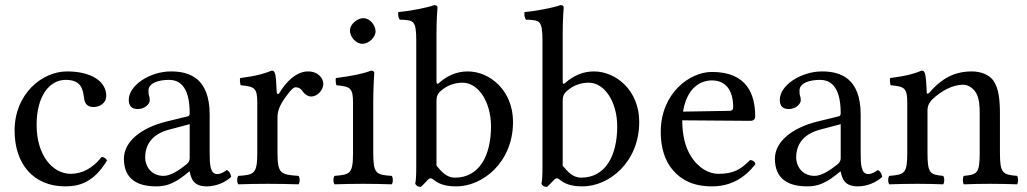

<svg xmlns="http://www.w3.org/2000/svg" viewBox="-20 -718 4010 750"><path d="M398 -91C394 -100 386 -104 377 -105C343 -61 300 -39 257 -39C184 -39 123 -113 123 -230C123 -340 171 -406 237 -406C296 -406 304 -371 308 -336C311 -309 325 -300 346 -300C367 -300 395 -313 395 -344C395 -399 338 -439 242 -439C143 -439 37 -350 37 -208C37 -79 109 10 235 10C295 10 348 -9 398 -91Z M721 -48C727 -17 738 10 788 10C826 10 862 -7 883 -27C881 -39 877 -48 866 -54C859 -48 842 -38 829 -38C800 -38 799 -77 799 -123V-270C799 -412 721 -439 648 -439C566 -439 483 -385 483 -328C483 -304 495 -292 518 -292C547 -292 565 -313 565 -326C565 -333 564 -340 562 -344C561 -347 560 -353 560 -364C560 -395 602 -406 640 -406C674 -406 721 -389 721 -276C721 -269 718 -265 715 -264L629 -243C533 -219 464 -166 464 -98C464 -16 520 10 590 10C625 10 655 2 699 -32L719 -48ZM721 -233V-101C721 -88 715 -81 707 -75C681 -54 647 -31 619 -31C569 -31 547 -71 547 -102C547 -147 568 -193 642 -212Z M1061 -358C1059 -398 1058 -424 1053 -434C1051 -439 1049 -442 1041 -442C1013 -431 987 -422 918 -413C916 -407 918 -391 920 -385C974 -380 985 -375 985 -317V-122C985 -39 973 -35 911 -31C905 -25 905 -4 911 2C946 1 985 0 1025 0C1065 0 1111 1 1146 2C1152 -4 1152 -25 1146 -31C1076 -36 1064 -39 1064 -122V-261C1064 -287 1076 -310 1088 -328C1099 -344 1122 -377 1134 -377C1143 -377 1152 -375 1160 -364C1167 -354 1179 -341 1196 -341C1220 -341 1243 -366 1243 -391C1243 -410 1225 -439 1183 -439C1136 -439 1095 -395 1072 -356C1066 -345 1061 -353 1061 -358Z M1438 -122V-321C1438 -371 1442 -435 1442 -435C1442 -439 1437 -442 1429 -442C1401 -431 1361 -422 1292 -413C1290 -407 1292 -391 1294 -385C1349 -380 1359 -374 1359 -317V-122C1359 -39 1348 -36 1287 -31C1281 -25 1281 -4 1287 2C1320 1 1359 0 1399 0C1439 0 1477 1 1510 2C1516 -4 1516 -25 1510 -31C1449 -35 1438 -39 1438 -122ZM1347 -599C1347 -573 1371 -547 1395 -547C1423 -547 1447 -574 1447 -595C1447 -619 1426 -647 1399 -647C1375 -647 1347 -623 1347 -599Z M1695 -394C1689 -388 1685 -390 1685 -399V-583C1685 -648 1689 -688 1689 -688C1689 -695 1685 -698 1676 -698C1651 -688 1576 -674 1536 -671C1534 -663 1536 -647 1542 -641C1545 -641 1548 -641 1551 -641C1595 -638 1606 -638 1606 -559V-71C1606 -32 1605 -14 1602 0C1607 8 1612 12 1624 12C1630 6 1640 -3 1648 -12C1658 -24 1664 -24 1675 -15C1698 4 1728 10 1763 10C1865 10 1984 -83 1984 -242C1984 -364 1894 -439 1807 -439C1764 -439 1726 -422 1695 -394ZM1702 -363C1728 -386 1758 -395 1787 -395C1848 -395 1898 -321 1898 -224C1898 -110 1852 -24 1757 -24C1726 -24 1705 -46 1685 -71V-321C1685 -342 1689 -352 1702 -363Z M2188 -394C2182 -388 2178 -390 2178 -399V-583C2178 -648 2182 -688 2182 -688C2182 -695 2178 -698 2169 -698C2144 -688 2069 -674 2029 -671C2027 -663 2029 -647 2035 -641C2038 -641 2041 -641 2044 -641C2088 -638 2099 -638 2099 -559V-71C2099 -32 2098 -14 2095 0C2100 8 2105 12 2117 12C2123 6 2133 -3 2141 -12C2151 -24 2157 -24 2168 -15C2191 4 2221 10 2256 10C2358 10 2477 -83 2477 -242C2477 -364 2387 -439 2300 -439C2257 -439 2219 -422 2188 -394ZM2195 -363C2221 -386 2251 -395 2280 -395C2341 -395 2391 -321 2391 -224C2391 -110 2345 -24 2250 -24C2219 -24 2198 -46 2178 -71V-321C2178 -342 2182 -352 2195 -363Z M2910 -93C2873 -55 2844 -39 2786 -39C2750 -39 2708 -60 2677 -111C2657 -144 2645 -190 2645 -248L2911 -246C2923 -246 2930 -252 2930 -263C2930 -347 2900 -437 2761 -437C2674 -437 2561 -354 2561 -202C2561 -146 2575 -92 2608 -54C2642 -14 2689 10 2761 10C2837 10 2891 -25 2931 -77C2928 -87 2922 -92 2910 -93ZM2648 -282C2667 -395 2737 -404 2761 -404C2799 -404 2844 -383 2844 -299C2844 -290 2840 -285 2829 -285Z M3264 -48C3270 -17 3281 10 3331 10C3369 10 3405 -7 3426 -27C3424 -39 3420 -48 3409 -54C3402 -48 3385 -38 3372 -38C3343 -38 3342 -77 3342 -123V-270C3342 -412 3264 -439 3191 -439C3109 -439 3026 -385 3026 -328C3026 -304 3038 -292 3061 -292C3090 -292 3108 -313 3108 -326C3108 -333 3107 -340 3105 -344C3104 -347 3103 -353 3103 -364C3103 -395 3145 -406 3183 -406C3217 -406 3264 -389 3264 -276C3264 -269 3261 -265 3258 -264L3172 -243C3076 -219 3007 -166 3007 -98C3007 -16 3063 10 3133 10C3168 10 3198 2 3242 -32L3262 -48ZM3264 -233V-101C3264 -88 3258 -81 3250 -75C3224 -54 3190 -31 3162 -31C3112 -31 3090 -71 3090 -102C3090 -147 3111 -193 3185 -212Z M3612 -358C3606 -351 3600 -349 3600 -358C3599 -385 3597 -424 3592 -434C3590 -439 3588 -442 3580 -442C3552 -431 3526 -422 3457 -413C3455 -407 3457 -391 3459 -385C3513 -380 3524 -375 3524 -317V-122C3524 -40 3514 -36 3454 -31C3448 -25 3448 -4 3454 2C3484 1 3524 0 3564 0C3604 0 3634 1 3664 2C3670 -4 3670 -25 3664 -31C3613 -36 3603 -40 3603 -122V-286C3603 -307 3612 -319 3620 -328C3658 -365 3703 -387 3742 -387C3762 -387 3783 -374 3795 -351C3805 -331 3807 -304 3807 -274V-122C3807 -40 3797 -36 3745 -31C3740 -25 3740 -4 3745 2C3775 1 3807 0 3847 0C3887 0 3923 1 3953 2C3958 -4 3958 -25 3953 -31C3897 -36 3886 -40 3886 -122V-271C3886 -326 3882 -374 3859 -405C3842 -427 3811 -439 3776 -439C3727 -439 3671 -426 3612 -358Z"/></svg>

Font: Libertinus Serif
Style: Regular
Weight: 400
Designer: Philipp H. Poll, Khaled Hosny
Foundry: Caleb Maclennan
Version: Version 7.050;RELEASE